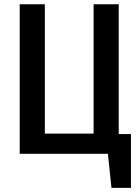

<svg xmlns="http://www.w3.org/2000/svg" viewBox="-20 -728 655 909"><path d="M542.1 -707.7V-93.3H600V161.5H507.7L490.8 0H73.3V-707.7H192.3V-95.4H423.1V-707.7Z"/></svg>

Font: Fira Code Fixed Medium
Style: Regular
Weight: 500
Monospace: yes
Designer: Carrois Corporate, Edenspiekermann AG, Nikita Prokopov
Foundry: Carrois Corporate, Edenspiekermann AG, Nikita Prokopov
Version: Version 5.002